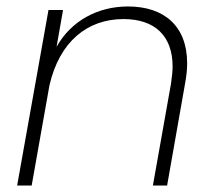

<svg xmlns="http://www.w3.org/2000/svg" viewBox="-20 -574 663 594"><path d="M78 0 133 -310C164 -445 250 -515 362 -515C458 -515 514 -464 514 -368C514 -354 512 -336 509 -315L453 0H497L553 -318C557 -340 559 -360 559 -378C559 -494 487 -554 376 -554C283 -554 200 -510 155 -429L175 -543H130L33 0Z"/></svg>

Font: Momo Neue ExtLt
Style: Italic
Weight: 200
Italic angle: -10°
Designer: Ninad Kale (Devanagari), Jonny Pinhorn (Latin)
Foundry: Indian Type Foundry
Version: 4.004